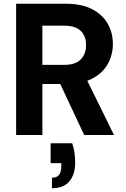

<svg xmlns="http://www.w3.org/2000/svg" viewBox="-20 -720 671 1024"><path d="M66 0V-700H332Q416 -700 471.5 -671Q527 -642 554.5 -593.5Q582 -545 582 -485Q582 -429 555.5 -380Q529 -331 473.5 -301.5Q418 -272 330 -272H206V0ZM429 0 285 -307H437L588 0ZM206 -374H323Q382 -374 410.5 -403Q439 -432 439 -480Q439 -527 411 -555Q383 -583 323 -583H206ZM257 284V228Q283 228 295 212.5Q307 197 307 165V150H250V44H365Q374 71 377.5 97Q381 123 381 146Q381 210 350 247Q319 284 257 284Z"/></svg>

Font: DM Sans 24pt ExtraBold
Style: Regular
Weight: 800
Designer: Colophon Foundry, Jonny Pinhorn
Foundry: Colophon Foundry
Version: Version 4.004;gftools[0.9.30]